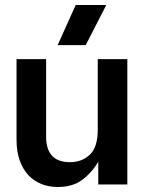

<svg xmlns="http://www.w3.org/2000/svg" viewBox="-20 -736 577 766"><path d="M211 10Q175 10 145 -2Q115 -14 93 -37.5Q71 -61 58.5 -96.5Q46 -132 46 -179V-500H164V-191Q164 -89 259 -89Q307 -89 338.5 -119Q370 -149 370 -218V-500H488V0H372V-91Q348 -49 309.5 -19.5Q271 10 211 10ZM282 -716H404L322 -556H210Z"/></svg>

Font: CyStack Display SemiBold
Style: Regular
Weight: 600
Designer: Weizhong Zhang
Foundry: 本地遙控
Version: Version 1.000;Glyphs 3.1.2 (3151)